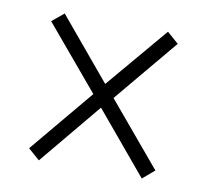

<svg xmlns="http://www.w3.org/2000/svg" viewBox="-56 -630 577 542"><g transform="rotate(10 232.5 -359.5)"><path d="M88 -149 55 -178 207 -360 54 -542 88 -570 235 -394 384 -570 417 -541 265 -359 417 -178 383 -149 235 -326Z"/></g></svg>

Font: Noto Serif Ethiopic Condensed Light
Style: Regular
Weight: 300
Width: 3
Designer: Monotype Design Team
Foundry: Monotype Imaging Inc.
Version: Version 2.102